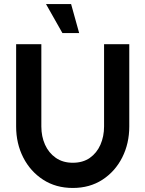

<svg xmlns="http://www.w3.org/2000/svg" viewBox="-20 -919 721 952"><path d="M341 13Q257 13 193.8 -28Q130.5 -69 95.2 -138.2Q60 -207.5 60 -292V-700H185V-292Q185 -242.5 203.2 -201.8Q221.5 -161 256.5 -136.5Q291.5 -112 341 -112Q391 -112 425.5 -136.2Q460 -160.5 478 -201.5Q496 -242.5 496 -292V-700H621V-292Q621 -207.5 586 -138.2Q551 -69 488 -28Q425 13 341 13ZM208 -899H332.5L372.5 -755H289.5Z"/></svg>

Font: Urbanist
Style: Bold
Weight: 700
Designer: Corey Hu
Foundry: Corey Hu
Version: Version 1.330; ttfautohint (v1.8.4.7-5d5b)